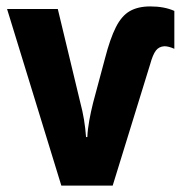

<svg xmlns="http://www.w3.org/2000/svg" viewBox="-20 -578 568 598"><path d="M448 -558Q492 -558 523 -544V-426Q505 -434 492 -434Q475 -433 465.5 -420.5Q456 -408 448 -379L331 0H171L2 -550H160L230 -259Q237 -233 241.5 -206Q246 -179 248 -151H252Q253 -175 258 -202.5Q263 -230 270 -258L307 -396Q323 -458 341 -493.5Q359 -529 384.5 -543.5Q410 -558 448 -558Z"/></svg>

Font: Noto Sans Condensed ExtraBold
Style: Regular
Weight: 800
Width: 3
Designer: Monotype Design Team
Foundry: Monotype Imaging Inc.
Version: Version 2.013; ttfautohint (v1.8.4.7-5d5b)